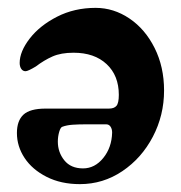

<svg xmlns="http://www.w3.org/2000/svg" viewBox="-20 -453 459 488"><path d="M23 -115Q23 -146 39.5 -161.5Q56 -177 96 -177H257Q270 -177 276 -184Q282 -191 282 -212Q282 -261 251 -290Q220 -319 167 -319Q135 -319 113.5 -309.5Q92 -300 71 -284Q51 -272 45 -272Q38 -272 34 -278Q30 -284 30 -293Q30 -322 55.5 -355Q81 -388 125 -410.5Q169 -433 223 -433Q269 -433 309 -406Q349 -379 373 -331Q397 -283 397 -223Q397 -160 368.5 -105.5Q340 -51 291 -18Q242 15 183 15Q135 15 98.5 -3.5Q62 -22 42.5 -51.5Q23 -81 23 -115ZM265 -116Q265 -125 261 -131Q257 -137 250 -137H198Q180 -137 165 -136Q150 -135 139 -131Q134 -130 130.5 -118Q127 -106 127 -93Q127 -66 143.5 -45.5Q160 -25 191 -25Q221 -25 242.5 -51.5Q264 -78 265 -116Z"/></svg>

Font: EB Garamond
Style: Bold
Weight: 700
Designer: Georg Duffner and Octavio Pardo
Foundry: Georg Duffner
Version: Version 1.000; ttfautohint (v1.6)